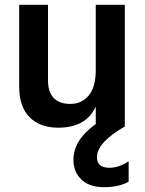

<svg xmlns="http://www.w3.org/2000/svg" viewBox="-20 -527 605 800"><path d="M516 230Q475 253 413.5 253Q352 253 319 221Q286 189 286 139Q286 56 379 -10V-83Q339 5 223 5Q146 5 103 -39Q60 -83 60 -164V-507H180V-192Q180 -144 203.5 -119Q227 -94 273.5 -94Q320 -94 349.5 -129Q379 -164 379 -235V-507H500V0Q384 67 384 128Q384 172 436 172Q476 172 516 145Z"/></svg>

Font: Hind Jalandhar SemiBold
Style: Regular
Weight: 600
Designer: Namrata Goyal
Foundry: Indian Type Foundry
Version: Version 0.702;PS 1.0;hotconv 1.0.81;makeotf.lib2.5.63406